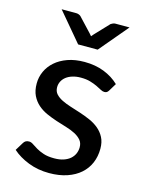

<svg xmlns="http://www.w3.org/2000/svg" viewBox="-111 -786 656 863"><g transform="rotate(15 217.0 -355.0)"><path d="M368 -420.5Q364 -414 359.5 -411.2Q355 -408.5 348 -408.5Q340 -408.5 330.2 -414Q320.5 -419.5 306.8 -426Q293 -432.5 274.5 -438Q256 -443.5 230.5 -443.5Q209.5 -443.5 192.2 -438.2Q175 -433 163 -423.8Q151 -414.5 144.5 -401.8Q138 -389 138 -374.5Q138 -355.5 149.2 -343Q160.5 -330.5 178.8 -321.5Q197 -312.5 220.2 -305.2Q243.5 -298 267.8 -290Q292 -282 315.2 -271.8Q338.5 -261.5 356.8 -246.2Q375 -231 386.2 -209.5Q397.5 -188 397.5 -157Q397.5 -121.5 384.8 -91.2Q372 -61 347.2 -39Q322.5 -17 286 -4.5Q249.5 8 202.5 8Q150 8 105.5 -9.5Q61 -27 31 -54L54 -91.5Q58 -98.5 64 -102.2Q70 -106 80 -106Q89.5 -106 99.5 -99Q109.5 -92 123.5 -83.8Q137.5 -75.5 157.5 -68.8Q177.5 -62 207.5 -62Q232.5 -62 251 -68.2Q269.5 -74.5 281.8 -85.2Q294 -96 300 -110Q306 -124 306 -139.5Q306 -159.5 294.8 -172.8Q283.5 -186 265.2 -195.5Q247 -205 223.5 -212Q200 -219 175.5 -227Q151 -235 127.5 -245.5Q104 -256 85.8 -272Q67.5 -288 56.2 -311Q45 -334 45 -367Q45 -396.5 57.2 -423.5Q69.5 -450.5 92.8 -471Q116 -491.5 150.2 -503.8Q184.5 -516 228.5 -516Q279 -516 319.8 -500Q360.5 -484 389.5 -456ZM383 -718 270.5 -584.5H179.5L67 -718H135Q141 -718 146.8 -715.8Q152.5 -713.5 156 -710.5L217 -645.5Q221.5 -641 226 -635Q230.5 -641 235 -645.5L296.5 -710.5Q300 -713 305.8 -715.5Q311.5 -718 317.5 -718Z"/></g></svg>

Font: Lato 2
Style: Regular
Weight: 500
Designer: Lukasz Dziedzic with Adam Twardoch and Botio Nikoltchev
Foundry: tyPoland Lukasz Dziedzic
Version: Version 2.015; 2015-08-06; http://www.latofonts.com/